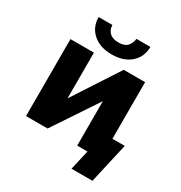

<svg xmlns="http://www.w3.org/2000/svg" viewBox="-196 -860 1069 1134"><g transform="rotate(30 338.5 -293.0)"><path d="M68 0V-525H228V-213L431 -525H577V0H417V-303L215 0ZM323 -568Q243 -568 195 -610.5Q147 -653 147 -721H241Q241 -690 261.5 -669.5Q282 -649 323 -649Q363 -649 382 -668.5Q401 -688 405 -721H500Q500 -653 452 -610.5Q404 -568 323 -568ZM456 135 487 0H417V-139H661L599 135Z"/></g></svg>

Font: Raleway ExtraBold
Style: Regular
Weight: 800
Designer: Matt McInerney, Pablo Impallari, Rodrigo Fuenzalida
Foundry: Matt McInerney, Pablo Impallari, Rodrigo Fuenzalida
Version: Version 4.026